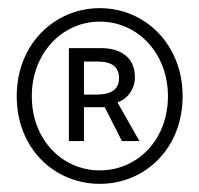

<svg xmlns="http://www.w3.org/2000/svg" viewBox="-20 -809 489 471"><path d="M225 -358C335 -358 428 -444 428 -573C428 -701 335 -789 225 -789C114 -789 21 -701 21 -573C21 -444 114 -358 225 -358ZM225 -391C132 -391 58 -467 58 -573C58 -678 132 -756 225 -756C318 -756 392 -678 392 -573C392 -467 318 -391 225 -391ZM149 -463H186V-546H237L279 -463H322L268 -558C292 -565 311 -591 311 -619C311 -673 270 -691 227 -691H149ZM186 -577V-658H220C259 -658 272 -641 272 -617C272 -588 250 -577 217 -577Z"/></svg>

Font: Noto Sans CJK SC Light
Style: Regular
Weight: 300
Designer: Ryoko NISHIZUKA 西塚涼子 (kana, bopomofo & ideographs); Paul D. Hunt (Latin, Greek & Cyrillic); Sandoll Communications 산돌커뮤니
Foundry: Adobe
Version: Version 2.004;hotconv 1.0.118;makeotfexe 2.5.65603